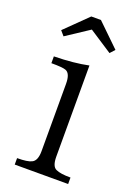

<svg xmlns="http://www.w3.org/2000/svg" viewBox="-135 -759 571 805"><g transform="rotate(20 150.5 -356.5)"><path d="M38.6 -9.8V-38.6Q85 -38.6 103 -47.9Q125 -58.1 125 -101.1V-401.4Q125 -447.3 103 -456.1Q89.4 -461.9 37.6 -461.9V-492.2Q126.5 -493.7 190.9 -507.3V-101.1Q190.9 -56.6 211.9 -47.9Q231.4 -38.6 276.9 -38.6V-9.8ZM127.9 -703.1H170.9L271 -606L252 -585L148.9 -652.3L46.9 -585L28.8 -606Z"/></g></svg>

Font: I.Ming
Style: Regular
Weight: 400
Designer: Ichiten Fonts Project
Version: Version 6.11; Dec 27, 2019